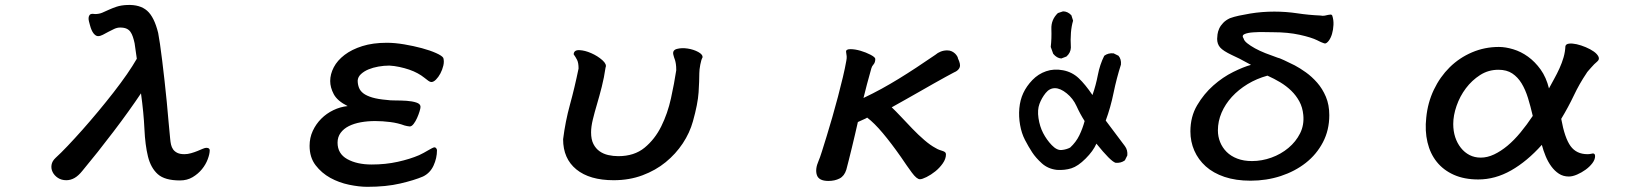

<svg xmlns="http://www.w3.org/2000/svg" viewBox="-20 -678 6540 764"><path d="M337.9 -578.1Q335.9 -585 334 -592.8Q332 -600.6 332.5 -606.9Q333 -613.3 336.4 -618.2Q339.8 -623 349.6 -623Q351.6 -623 353 -622.6Q354.5 -622.1 358.4 -622.1Q374 -622.1 386.7 -627.4Q399.4 -632.8 413.1 -639.2Q426.8 -645.5 444.3 -651.4Q461.9 -657.2 486.3 -658.2Q537.1 -660.2 565.4 -635.3Q593.8 -610.4 609.4 -546.9Q612.3 -531.2 616.7 -502.4Q621.1 -473.6 625.5 -436Q629.9 -398.4 634.8 -356.4Q639.6 -314.5 643.6 -272.5Q647.5 -230.5 650.9 -191.9Q654.3 -153.3 657.2 -125Q658.2 -113.3 660.6 -102.5Q663.1 -91.8 668.9 -83.5Q674.8 -75.2 685.5 -69.8Q696.3 -64.5 713.9 -64.5Q726.6 -64.5 740.2 -68.4Q753.9 -72.3 765.6 -77.1Q777.3 -82 786.6 -85.9Q795.9 -89.8 800.8 -89.8Q814.5 -89.8 814.5 -80.1Q814.5 -65.4 806.6 -44.4Q798.8 -23.4 783.7 -4.9Q768.6 13.7 746.6 26.9Q724.6 40 696.3 40Q635.7 40 607.9 15.1Q580.1 -9.8 568.8 -55.2Q557.6 -100.6 554.7 -164.6Q551.8 -228.5 541 -306.6Q519.5 -274.4 491.2 -234.9Q462.9 -195.3 431.6 -154.3Q400.4 -113.3 368.7 -73.2Q336.9 -33.2 307.6 2Q292 21.5 276.4 30.3Q260.7 39.1 244.1 39.1Q224.6 39.1 210.4 29.8Q196.3 20.5 189.5 6.8Q182.6 -6.8 185.1 -22Q187.5 -37.1 201.2 -49.8Q221.7 -68.4 249.5 -97.7Q277.3 -127 308.1 -161.6Q338.9 -196.3 370.6 -234.4Q402.3 -272.5 431.6 -310.1Q460.9 -347.7 484.9 -382.3Q508.8 -417 524.4 -444.3L515.6 -505.9Q512.7 -519.5 508.8 -531.2Q504.9 -543 499 -551.3Q493.2 -559.6 483.4 -564Q473.6 -568.4 458 -568.4Q446.3 -568.4 434.6 -563Q422.9 -557.6 411.1 -551.3Q399.4 -544.9 389.2 -539.6Q378.9 -534.2 370.1 -534.2Q361.3 -534.2 352.5 -544.9Q343.8 -555.7 337.9 -578.1Z M1744.1 -447.3Q1748 -433.6 1744.1 -417Q1740.2 -400.4 1732.4 -385.7Q1724.6 -371.1 1714.8 -361.3Q1705.1 -351.6 1696.3 -351.6Q1691.4 -351.6 1684.6 -356.4Q1677.7 -361.3 1668 -369.1Q1657.2 -377.9 1642.1 -386.2Q1627 -394.5 1608.4 -400.9Q1589.8 -407.2 1569.3 -411.6Q1548.8 -416 1529.3 -417Q1507.8 -417 1485.8 -413.1Q1463.9 -409.2 1446.3 -401.9Q1428.7 -394.5 1416.5 -383.3Q1404.3 -372.1 1403.3 -357.4Q1403.3 -342.8 1408.2 -329.6Q1413.1 -316.4 1425.8 -306.6Q1438.5 -296.9 1461.4 -290Q1484.4 -283.2 1519.5 -280.3Q1531.2 -278.3 1553.2 -278.3Q1575.2 -278.3 1597.7 -276.9Q1620.1 -275.4 1636.7 -270Q1653.3 -264.6 1653.3 -252.9Q1653.3 -247.1 1649.4 -234.4Q1645.5 -221.7 1639.6 -208.5Q1633.8 -195.3 1626 -185.1Q1618.2 -174.8 1610.4 -174.8Q1607.4 -174.8 1600.1 -176.3Q1592.8 -177.7 1589.8 -178.7Q1563.5 -188.5 1532.7 -192.4Q1502 -196.3 1472.7 -196.3Q1442.4 -196.3 1415.5 -191.4Q1388.7 -186.5 1368.2 -176.3Q1347.7 -166 1335.4 -149.4Q1323.2 -132.8 1323.2 -110.4Q1323.2 -66.4 1361.8 -44.9Q1400.4 -23.4 1459 -23.4Q1514.6 -23.4 1563 -34.2Q1611.3 -44.9 1647.5 -60.5Q1656.2 -64.5 1666 -69.8Q1675.8 -75.2 1684.1 -80.1Q1692.4 -85 1699.2 -88.4Q1706.1 -91.8 1709 -91.8Q1712.9 -91.8 1715.8 -87.9Q1718.8 -84 1718.8 -80.1Q1718.8 -48.8 1705.1 -19Q1691.4 10.7 1663.1 24.4Q1628.9 39.1 1572.8 52.2Q1516.6 65.4 1441.4 65.4Q1409.2 65.4 1369.1 57.1Q1329.1 48.8 1294.4 29.8Q1259.8 10.7 1235.8 -20.5Q1211.9 -51.8 1211.9 -97.7Q1211.9 -129.9 1224.6 -157.2Q1237.3 -184.6 1258.3 -205.6Q1279.3 -226.6 1306.6 -239.7Q1334 -252.9 1363.3 -255.9Q1322.3 -276.4 1308.1 -303.2Q1293.9 -330.1 1293.9 -355.5Q1293.9 -382.8 1308.1 -410.2Q1322.3 -437.5 1351.1 -459.5Q1379.9 -481.4 1421.9 -494.6Q1463.9 -507.8 1519.5 -507.8Q1550.8 -507.8 1588.4 -501.5Q1626 -495.1 1658.7 -486.3Q1691.4 -477.5 1715.3 -466.8Q1739.3 -456.1 1744.1 -447.3Z M2262.7 -461.9Q2263.7 -479.5 2285.6 -478.5Q2307.6 -477.5 2333 -466.3Q2358.4 -455.1 2377 -438.5Q2395.5 -421.9 2389.6 -409.2Q2383.8 -369.1 2374.5 -332.5Q2365.2 -295.9 2355.5 -263.2Q2345.7 -230.5 2338.9 -202.1Q2332 -173.8 2332 -151.4Q2332 -123 2341.3 -105Q2350.6 -86.9 2365.7 -76.2Q2380.9 -65.4 2400.4 -61Q2419.9 -56.6 2440.4 -56.6Q2503.9 -56.6 2544.9 -90.3Q2585.9 -124 2611.3 -175.3Q2636.7 -226.6 2649.9 -286.6Q2663.1 -346.7 2670.9 -398.4Q2670.9 -414.1 2669.4 -423.3Q2668 -432.6 2666 -439Q2664.1 -445.3 2662.1 -450.2Q2660.2 -455.1 2659.2 -460.9Q2655.3 -478.5 2673.8 -483.4Q2692.4 -488.3 2715.8 -484.9Q2739.3 -481.4 2758.3 -471.2Q2777.3 -460.9 2775.4 -449.2Q2770.5 -441.4 2766.6 -420.9Q2762.7 -400.4 2762.7 -386.7Q2762.7 -356.4 2759.8 -310.5Q2756.8 -264.6 2737.3 -195.3Q2724.6 -149.4 2696.8 -107.4Q2668.9 -65.4 2628.9 -32.7Q2588.9 0 2536.6 19.5Q2484.4 39.1 2421.9 39.1Q2326.2 39.1 2273.4 -3.9Q2220.7 -46.9 2220.7 -124Q2229.5 -194.3 2248 -261.7Q2266.6 -329.1 2282.2 -405.3Q2282.2 -427.7 2276.4 -439.5Q2270.5 -451.2 2262.7 -461.9Z M3346.7 -471.7Q3345.7 -482.4 3363.8 -482.4Q3381.8 -482.4 3403.8 -476.1Q3425.8 -469.7 3444.3 -460Q3462.9 -450.2 3462.9 -443.4Q3462.9 -429.7 3456.1 -421.9Q3449.2 -414.1 3447.3 -406.2Q3436.5 -368.2 3429.7 -342.3Q3422.9 -316.4 3416 -288.1Q3453.1 -305.7 3487.8 -324.7Q3522.5 -343.8 3556.6 -364.7Q3590.8 -385.7 3626.5 -409.2Q3662.1 -432.6 3702.1 -460Q3710.9 -467.8 3723.1 -472.7Q3735.4 -477.5 3749 -477.5Q3759.8 -477.5 3767.6 -473.6Q3775.4 -469.7 3780.8 -464.4Q3786.1 -459 3789.1 -453.6Q3792 -448.2 3792 -445.3Q3802.7 -422.9 3799.3 -411.6Q3795.9 -400.4 3782.2 -392.6Q3785.2 -394.5 3773.9 -388.7Q3762.7 -382.8 3742.2 -371.6Q3721.7 -360.4 3694.8 -345.2Q3668 -330.1 3639.2 -313.5Q3610.4 -296.9 3581.5 -280.8Q3552.7 -264.6 3528.3 -251Q3543.9 -236.3 3565.4 -213.4Q3586.9 -190.4 3610.4 -166Q3633.8 -141.6 3658.2 -120.6Q3682.6 -99.6 3703.1 -88.9Q3710.9 -84 3718.3 -81.5Q3725.6 -79.1 3731.4 -77.1Q3737.3 -75.2 3740.7 -72.3Q3744.1 -69.3 3744.1 -63.5Q3744.1 -45.9 3731.4 -27.8Q3718.8 -9.8 3701.7 3.9Q3684.6 17.6 3667 26.4Q3649.4 35.2 3640.6 35.2Q3627.9 35.2 3608.4 8.8Q3588.9 -17.6 3565.4 -52.7Q3526.4 -108.4 3492.7 -148.4Q3459 -188.5 3430.7 -210Q3424.8 -206.1 3414.1 -201.7Q3403.3 -197.3 3393.6 -192.4Q3388.7 -169.9 3382.3 -143.1Q3376 -116.2 3369.6 -89.8Q3363.3 -63.5 3357.4 -40.5Q3351.6 -17.6 3347.7 -2.9Q3339.8 22.5 3320.8 32.2Q3301.8 42 3276.4 42Q3238.3 42 3230.5 18.6Q3222.7 -4.9 3237.3 -38.1Q3242.2 -48.8 3250.5 -75.2Q3258.8 -101.6 3269.5 -136.2Q3280.3 -170.9 3292 -211.9Q3303.7 -252.9 3314.5 -293.5Q3325.2 -334 3334 -371.1Q3342.8 -408.2 3347.7 -436.5Q3349.6 -446.3 3349.1 -454.1Q3348.6 -461.9 3346.7 -471.7Z M4185.5 -2Q4150.4 -5.9 4126 -27.8Q4101.6 -49.8 4086.9 -72.3Q4072.3 -94.7 4058.6 -121.1Q4044.9 -147.5 4039.1 -180.7Q4033.2 -213.9 4036.1 -247.1Q4039.1 -280.3 4051.8 -307.6Q4064.5 -335 4087.9 -359.4Q4111.3 -383.8 4142.6 -394.5Q4173.8 -405.3 4210 -398.4Q4246.1 -391.6 4272.5 -366.7Q4298.8 -341.8 4327.1 -299.8Q4340.8 -338.9 4348.6 -379.9Q4356.4 -420.9 4374 -456.1Q4389.6 -467.8 4411.1 -465.8L4430.7 -456.1Q4442.4 -442.4 4440.4 -420.9Q4422.9 -366.2 4411.1 -308.6Q4399.4 -251 4379.9 -198.2L4456.1 -96.7Q4467.8 -81.1 4465.8 -59.6L4456.1 -40Q4440.4 -28.3 4418.9 -30.3Q4399.4 -36.1 4342.8 -106.4Q4330.1 -77.1 4299.8 -46.9Q4269.5 -16.6 4243.2 -8.3Q4216.8 0 4185.5 -2ZM4238.3 -90.8Q4261.7 -112.3 4274.9 -139.6Q4288.1 -167 4295.9 -196.3Q4277.3 -225.6 4263.7 -255.9Q4250 -286.1 4224.6 -306.6Q4199.2 -327.1 4177.7 -327.1Q4156.2 -327.1 4140.6 -307.6Q4125 -288.1 4116.2 -264.6Q4107.4 -241.2 4112.3 -208Q4117.2 -174.8 4130.9 -148.4Q4144.5 -122.1 4165 -100.6Q4185.5 -79.1 4204.6 -81.1Q4223.6 -83 4238.3 -90.8ZM4223.6 -453.1 4203.1 -445.3Q4185.5 -446.3 4170.9 -463.9L4161.1 -491.2Q4165 -525.4 4163.6 -562.5Q4162.1 -599.6 4189.5 -626L4210 -632.8Q4228.5 -632.8 4243.2 -617.2L4250 -595.7Q4237.3 -553.7 4241.2 -488.3Q4240.2 -467.8 4223.6 -453.1Z M5234.4 -616.2Q5243.2 -614.3 5251 -615.7Q5258.8 -617.2 5264.6 -618.7Q5270.5 -620.1 5274.9 -620.1Q5279.3 -620.1 5281.2 -616.2Q5287.1 -598.6 5286.1 -579.1Q5285.2 -559.6 5280.3 -543Q5275.4 -526.4 5267.1 -515.6Q5258.8 -504.9 5252 -504.9Q5250 -504.9 5245.6 -506.8Q5241.2 -508.8 5235.8 -510.7Q5230.5 -512.7 5226.6 -515.1Q5222.7 -517.6 5221.7 -517.6Q5198.2 -529.3 5151.4 -539.6Q5104.5 -549.8 5045.9 -549.8Q5034.2 -549.8 5011.2 -550.3Q4988.3 -550.8 4966.8 -549.3Q4945.3 -547.9 4932.6 -542.5Q4919.9 -537.1 4928.7 -524.4Q4930.7 -515.6 4942.9 -505.9Q4955.1 -496.1 4973.6 -485.8Q4992.2 -475.6 5015.6 -466.3Q5039.1 -457 5064.5 -448.2Q5068.4 -448.2 5089.4 -438.5Q5110.4 -428.7 5131.8 -418Q5152.3 -407.2 5176.3 -390.1Q5200.2 -373 5221.2 -349.1Q5242.2 -325.2 5255.9 -293Q5269.5 -260.7 5269.5 -219.7Q5269.5 -160.2 5244.1 -111.8Q5218.8 -63.5 5175.8 -29.8Q5132.8 3.9 5076.2 22.5Q5019.5 41 4956.1 41Q4897.5 41 4852.5 25.9Q4807.6 10.7 4777.8 -16.1Q4748 -43 4732.4 -78.6Q4716.8 -114.3 4716.8 -155.3Q4716.8 -213.9 4743.7 -259.3Q4770.5 -304.7 4808.1 -337.9Q4845.7 -371.1 4887.2 -391.6Q4928.7 -412.1 4958 -419.9Q4929.7 -435.5 4912.6 -444.3Q4895.5 -453.1 4881.8 -459Q4846.7 -475.6 4835 -489.3Q4823.2 -502.9 4823.2 -523.4Q4823.2 -530.3 4824.7 -541.5Q4826.2 -552.7 4831.5 -564.5Q4836.9 -576.2 4847.2 -586.9Q4857.4 -597.7 4874 -605.5Q4889.6 -611.3 4910.2 -615.7Q4930.7 -620.1 4954.1 -624Q4977.5 -627.9 5002 -629.9Q5026.4 -631.8 5050.8 -631.8Q5097.7 -631.8 5142.6 -625Q5187.5 -618.2 5234.4 -616.2ZM5166 -220.7Q5163.1 -251 5150.4 -274.4Q5137.7 -297.9 5118.2 -316.9Q5098.6 -335.9 5074.2 -350.6Q5049.8 -365.2 5023.4 -377Q4980.5 -365.2 4944.3 -343.3Q4908.2 -321.3 4881.8 -292.5Q4855.5 -263.7 4840.8 -229.5Q4826.2 -195.3 4826.2 -159.2Q4826.2 -134.8 4835 -112.8Q4843.8 -90.8 4860.8 -73.7Q4877.9 -56.6 4903.3 -46.9Q4928.7 -37.1 4961.9 -37.1Q5001 -37.1 5039.1 -50.8Q5077.1 -64.5 5106.9 -89.4Q5136.7 -114.3 5153.3 -147.5Q5169.9 -180.7 5166 -220.7Z M6143.6 -326.2Q6153.3 -344.7 6164.6 -364.7Q6175.8 -384.8 6185.5 -406.2Q6195.3 -427.7 6201.7 -449.7Q6208 -471.7 6209 -494.1Q6210.9 -502.9 6223.6 -504.4Q6236.3 -505.9 6253.9 -502Q6271.5 -498 6290 -490.2Q6308.6 -482.4 6322.3 -472.7Q6335.9 -462.9 6340.8 -452.1Q6345.7 -441.4 6335 -432.6Q6330.1 -428.7 6323.7 -422.4Q6317.4 -416 6311.5 -409.2Q6305.7 -402.3 6300.3 -396.5Q6294.9 -390.6 6293 -386.7Q6264.6 -344.7 6242.7 -298.3Q6220.7 -252 6192.4 -205.1Q6206.1 -128.9 6229.5 -96.7Q6252.9 -64.5 6296.9 -64.5Q6304.7 -64.5 6310.5 -65.9Q6316.4 -67.4 6318.4 -67.4Q6327.1 -67.4 6327.1 -56.6Q6327.1 -43 6316.4 -28.8Q6305.7 -14.6 6289.6 -2.9Q6273.4 8.8 6255.4 16.6Q6237.3 24.4 6222.7 24.4Q6200.2 24.4 6183.1 13.2Q6166 2 6152.8 -16.1Q6139.6 -34.2 6130.4 -56.6Q6121.1 -79.1 6115.2 -101.6Q6056.6 -36.1 5993.2 0Q5929.7 36.1 5862.3 36.1Q5806.6 36.1 5765.1 17.6Q5723.6 -1 5697.3 -33.7Q5670.9 -66.4 5660.2 -111.8Q5649.4 -157.2 5655.3 -210Q5661.1 -269.5 5685.5 -320.8Q5710 -372.1 5748.5 -410.2Q5787.1 -448.2 5837.4 -469.7Q5887.7 -491.2 5944.3 -491.2Q5970.7 -491.2 6001.5 -481.9Q6032.2 -472.7 6060.1 -452.6Q6087.9 -432.6 6110.4 -401.4Q6132.8 -370.1 6143.6 -326.2ZM6079.1 -216.8Q6070.3 -254.9 6060.1 -288.1Q6049.8 -321.3 6034.7 -346.2Q6019.5 -371.1 5997.6 -385.7Q5975.6 -400.4 5942.4 -400.4Q5902.3 -400.4 5869.6 -379.4Q5836.9 -358.4 5813 -326.7Q5789.1 -294.9 5775.9 -256.8Q5762.7 -218.8 5762.7 -184.6Q5762.7 -156.2 5770.5 -132.3Q5778.3 -108.4 5793 -89.8Q5807.6 -71.3 5827.6 -61Q5847.7 -50.8 5872.1 -50.8Q5898.4 -50.8 5925.3 -63.5Q5952.1 -76.2 5978.5 -98.1Q6004.9 -120.1 6030.3 -150.9Q6055.7 -181.6 6079.1 -216.8Z"/></svg>

Font: JasonHandwriting4
Style: Regular
Weight: 400
Version: Version 1.01.21